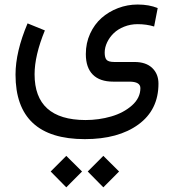

<svg xmlns="http://www.w3.org/2000/svg" viewBox="-20 -365 761 840"><path d="M363.8 385.3 432.1 316.9 501 385.3 432.1 454.6ZM201.7 385.3 270 316.9 338.9 385.3 270 454.6ZM176.3 -231.9Q131.3 -122.1 131.3 -40Q131.3 159.2 353.5 160.2Q412.6 160.2 466.6 144.5Q520.5 128.9 557.4 96.2Q594.2 63.5 594.2 20.5Q594.2 -7.8 545.9 -7.8H475.6Q416.5 -7.8 386 -38.6Q355.5 -69.3 355.5 -128.4Q355.5 -176.8 374.3 -217.8Q393.1 -258.8 424.3 -286.4Q455.6 -314 496.6 -329.6Q537.6 -345.2 582 -345.2Q632.8 -345.2 669.9 -329.6L654.3 -249Q621.1 -259.3 582 -259.3Q550.8 -259.3 523.2 -248.3Q495.6 -237.3 477.3 -219.5Q459 -201.7 448.5 -179.4Q438 -157.2 438 -134.8Q438 -112.3 446.5 -103Q455.1 -93.8 480.5 -93.8H568.4Q618.7 -93.8 646 -67.6Q673.3 -41.5 673.3 1Q673.3 115.7 585.4 179.7Q497.6 243.7 351.1 243.7Q47.9 243.7 47.9 -38.6Q47.9 -138.2 100.6 -262.7Z"/></svg>

Font: Vazir FD
Style: FD
Weight: 400
Foundry: Based on Dejavu fonts, by Saber Rastikerdar
Version: Version 26.0.0